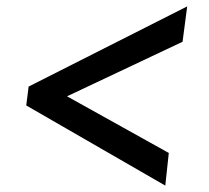

<svg xmlns="http://www.w3.org/2000/svg" viewBox="-20 -622 653 600"><path d="M69.5 -351.5 565 -602 550.5 -491.5 189.5 -321 507.5 -144 496.5 -42 62 -292.5Z"/></svg>

Font: Merriweather Light 18pt
Style: Bold Italic
Weight: 700
Italic angle: -7.8°
Version: Version 2.101